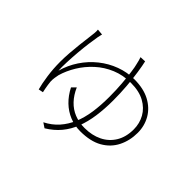

<svg xmlns="http://www.w3.org/2000/svg" viewBox="-177 -1041 1355 1355"><g transform="rotate(45 500.0 -364.0)"><path d="M224 -701Q223 -695 220.5 -686.5Q218 -678 216 -666Q211 -637 204.5 -590Q198 -543 193.5 -489Q189 -435 187 -386Q185 -337 187 -303Q207 -375 248 -436.5Q289 -498 346 -543.5Q403 -589 470.5 -614Q538 -639 609 -639Q701 -639 764 -605.5Q827 -572 860 -515Q893 -458 893 -389Q893 -311 861 -247Q829 -183 764 -146Q699 -109 598 -109Q541 -109 491 -129.5Q441 -150 401 -188.5Q361 -227 333 -282L362 -311Q385 -258 420 -221Q455 -184 501 -165.5Q547 -147 603 -147Q677 -147 734 -175Q791 -203 823.5 -256.5Q856 -310 856 -386Q856 -445 828.5 -494.5Q801 -544 746.5 -574Q692 -604 610 -604Q532 -604 466 -576.5Q400 -549 348.5 -502Q297 -455 262 -397.5Q227 -340 210 -281Q207 -268 204 -248Q201 -228 202 -209Q203 -196 205.5 -179.5Q208 -163 211 -146.5Q214 -130 217 -118L182 -111Q170 -154 160.5 -220Q151 -286 151 -356Q151 -398 154.5 -445.5Q158 -493 163 -536.5Q168 -580 172.5 -615Q177 -650 179 -670Q180 -681 180 -689Q180 -697 179 -705ZM573 -782Q581 -748 589.5 -691.5Q598 -635 603.5 -567Q609 -499 609 -427Q609 -342 598.5 -269Q588 -196 565 -136Q542 -76 502.5 -28.5Q463 19 405 54L369 30Q426 1 464.5 -42.5Q503 -86 527 -142.5Q551 -199 561.5 -270Q572 -341 572 -426Q572 -496 567 -556Q562 -616 556 -660.5Q550 -705 544 -726Q541 -740 537 -755Q533 -770 529 -780Z"/></g></svg>

Font: Noto Sans JP Thin ExtraLight
Style: Regular
Weight: 250
Version: Version 2.004-H2;hotconv 1.0.118;makeotfexe 2.5.65603